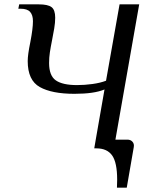

<svg xmlns="http://www.w3.org/2000/svg" viewBox="-20 -680 678 880"><path d="M593 -5 561 180H516Q517 167 517 144Q517 65 494 32.5Q471 0 422 0H412L419 -41L459 -270Q412 -250 321 -250Q218 -250 162.5 -281Q107 -312 107 -400Q107 -429 119 -487Q131 -549 131 -583Q131 -611 118 -625.5Q105 -640 74 -640H64L68 -660H158Q199 -660 216 -647.5Q233 -635 233 -599Q233 -576 228.5 -549.5Q224 -523 219 -498Q212 -463 208.5 -439.5Q205 -416 205 -391Q205 -333 236 -311.5Q267 -290 333 -290Q368 -290 404 -295Q440 -300 466 -310L528 -660H618L509 -40H564Q579 -40 587.5 -30Q596 -20 593 -5Z"/></svg>

Font: Philosopher
Style: Italic
Weight: 400
Italic angle: -10°
Designer: Jovanny Lemonad
Foundry: Jovanny Lemonad
Version: Version 2.000